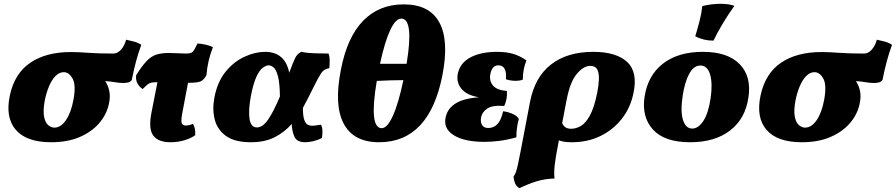

<svg xmlns="http://www.w3.org/2000/svg" viewBox="-20 -740 4717 1011"><path d="M249 9Q120 9 63.5 -56Q7 -121 32 -238Q57 -354 140 -410Q223 -466 353 -466Q391 -466 444.5 -462Q498 -458 577 -458Q600 -458 618.5 -480Q637 -502 644 -531Q664 -527 686 -521Q708 -515 724 -504Q694 -423 674 -319Q667 -309 655 -306Q643 -303 630 -303Q607 -303 585.5 -307Q564 -311 534 -313Q549 -291 555.5 -261Q562 -231 553 -191Q541 -136 501.5 -90.5Q462 -45 398.5 -18Q335 9 249 9ZM266 -68Q301 -68 328 -108.5Q355 -149 367 -216Q381 -293 362 -326.5Q343 -360 316 -360Q292 -360 272 -339.5Q252 -319 237.5 -284Q223 -249 215 -207Q206 -154 212.5 -123.5Q219 -93 234.5 -80.5Q250 -68 266 -68Z M878 9Q814 9 787.5 -25.5Q761 -60 777 -144L809 -307H808Q788 -307 777.5 -305Q767 -303 757.5 -295.5Q748 -288 731 -271Q691 -299 697 -344Q727 -392 751 -417.5Q775 -443 802 -452Q829 -461 868 -461Q891 -461 917.5 -459.5Q944 -458 960 -458Q986 -458 995 -467.5Q1004 -477 1020 -511Q1040 -510 1064.5 -504.5Q1089 -499 1101 -491Q1073 -420 1067 -344Q1052 -317 1034 -310.5Q1016 -304 974 -304Q972 -304 970 -304L942 -156Q932 -107 936.5 -93Q941 -79 958 -79Q977 -79 996 -88Q1010 -66 1008 -28Q984 -11 949.5 -1Q915 9 878 9Z M1301 9Q1217 9 1171 -23.5Q1125 -56 1111 -109.5Q1097 -163 1109 -227Q1125 -310 1168.5 -363Q1212 -416 1268 -441.5Q1324 -467 1375 -467Q1481 -467 1503 -357Q1523 -412 1534.5 -435Q1546 -458 1567 -467Q1593 -461 1634.5 -459.5Q1676 -458 1710 -458Q1716 -442 1716 -421.5Q1716 -401 1714 -381Q1686 -377 1671 -354.5Q1656 -332 1630 -279Q1616 -251 1602.5 -224Q1589 -197 1575 -172Q1575 -128 1582.5 -108Q1590 -88 1601 -83Q1612 -78 1623 -78Q1638 -78 1650 -80.5Q1662 -83 1670 -83Q1683 -62 1675 -13Q1653 -2 1629 3.5Q1605 9 1587 9Q1545 9 1531.5 -18Q1518 -45 1516 -87Q1477 -43 1425.5 -17Q1374 9 1301 9ZM1301 -234Q1287 -158 1294 -113.5Q1301 -69 1333 -69Q1363 -69 1391.5 -110Q1420 -151 1454 -232Q1453 -304 1443.5 -339Q1434 -374 1420.5 -385Q1407 -396 1395 -396Q1381 -396 1363.5 -383Q1346 -370 1330 -335.5Q1314 -301 1301 -234Z M1976 9Q1842 9 1790 -88.5Q1738 -186 1775 -373Q1808 -544 1892 -630.5Q1976 -717 2106 -717Q2241 -717 2293 -622.5Q2345 -528 2310 -346Q2241 9 1976 9ZM2093 -642Q2063 -642 2034.5 -581Q2006 -520 1981 -404H2121Q2160 -642 2093 -642ZM1990 -65Q2019 -65 2048.5 -129.5Q2078 -194 2104 -318Q2071 -318 2038.5 -317Q2006 -316 1964 -314Q1922 -65 1990 -65Z M2531 7Q2423 7 2367 -29.5Q2311 -66 2328 -128Q2339 -171 2381 -196.5Q2423 -222 2502 -228Q2437 -238 2408.5 -274Q2380 -310 2392 -358Q2406 -412 2460.5 -439.5Q2515 -467 2597 -467Q2644 -467 2680 -457Q2716 -447 2752 -422Q2743 -400 2738 -375Q2733 -350 2733 -321Q2718 -314 2691.5 -314.5Q2665 -315 2644 -323Q2647 -361 2636.5 -378.5Q2626 -396 2604 -396Q2571 -396 2562 -350Q2555 -314 2576 -289.5Q2597 -265 2649 -261Q2651 -240 2647 -219Q2643 -198 2635 -182Q2574 -187 2546 -168.5Q2518 -150 2513 -120Q2509 -97 2518.5 -81.5Q2528 -66 2551 -66Q2611 -66 2629 -154Q2651 -152 2676.5 -141.5Q2702 -131 2712 -114Q2706 -95 2702.5 -68.5Q2699 -42 2699 -17Q2654 -4 2611.5 1.5Q2569 7 2531 7Z M2715 251Q2699 241 2692.5 226Q2686 211 2684 190Q2692 179 2696.5 166.5Q2701 154 2707 127Q2713 100 2723 48L2771 -204Q2796 -334 2881.5 -400.5Q2967 -467 3104 -467Q3225 -467 3282.5 -413.5Q3340 -360 3315 -247Q3299 -171 3253.5 -113.5Q3208 -56 3141 -23.5Q3074 9 2991 9Q2966 9 2951.5 6.5Q2937 4 2923 -1L2914 47Q2907 81 2901.5 124.5Q2896 168 2900 200Q2851 201 2806.5 214.5Q2762 228 2715 251ZM2963 -211 2940 -91Q2949 -74 2960 -68Q2971 -62 2988 -62Q3012 -62 3037.5 -76Q3063 -90 3086 -131.5Q3109 -173 3125 -253Q3132 -289 3133.5 -321Q3135 -353 3125.5 -373Q3116 -393 3088 -393Q3052 -393 3016.5 -350Q2981 -307 2963 -211Z M3614 9Q3479 9 3418.5 -57.5Q3358 -124 3374 -230Q3391 -343 3471 -405Q3551 -467 3681 -467Q3812 -467 3875 -402Q3938 -337 3921 -227Q3905 -115 3824.5 -53Q3744 9 3614 9ZM3625 -63Q3657 -63 3683.5 -103Q3710 -143 3722 -224Q3733 -301 3719 -348Q3705 -395 3668 -395Q3633 -395 3609.5 -352Q3586 -309 3575 -238Q3562 -153 3576.5 -108Q3591 -63 3625 -63ZM3737 -526Q3684 -526 3641 -549Q3654 -592 3664 -631Q3674 -670 3678 -708Q3728 -720 3775 -720Q3819 -720 3847 -709Q3813 -662 3784.5 -614Q3756 -566 3737 -526Z M4202 9Q4073 9 4016.5 -56Q3960 -121 3985 -238Q4010 -354 4093 -410Q4176 -466 4306 -466Q4344 -466 4397.5 -462Q4451 -458 4530 -458Q4553 -458 4571.5 -480Q4590 -502 4597 -531Q4617 -527 4639 -521Q4661 -515 4677 -504Q4647 -423 4627 -319Q4620 -309 4608 -306Q4596 -303 4583 -303Q4560 -303 4538.5 -307Q4517 -311 4487 -313Q4502 -291 4508.5 -261Q4515 -231 4506 -191Q4494 -136 4454.5 -90.5Q4415 -45 4351.5 -18Q4288 9 4202 9ZM4219 -68Q4254 -68 4281 -108.5Q4308 -149 4320 -216Q4334 -293 4315 -326.5Q4296 -360 4269 -360Q4245 -360 4225 -339.5Q4205 -319 4190.5 -284Q4176 -249 4168 -207Q4159 -154 4165.5 -123.5Q4172 -93 4187.5 -80.5Q4203 -68 4219 -68Z"/></svg>

Font: Vollkorn Black
Style: Italic
Weight: 900
Italic angle: -11°
Designer: Friedrich Althausen
Foundry: Friedrich Althausen
Version: Version 5.000; ttfautohint (v1.8.3)